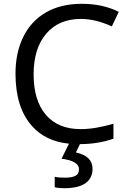

<svg xmlns="http://www.w3.org/2000/svg" viewBox="-20 -744 672 1004"><path d="M402.8 -645Q287.6 -645 221.7 -567.9Q155.8 -490.7 155.8 -354.7Q155.8 -218.8 219.7 -143.8Q283.7 -68.8 401.9 -68.8Q478 -68.8 573.2 -97.2V-19Q497.1 8.8 397.9 9.8L377 53.2Q463.9 71.8 463.9 139.2Q463.9 187.5 427 213.9Q390.1 240.2 315.9 240.2Q284.2 240.2 266.1 234.9V180.2Q283.7 185.1 319.6 185.1Q355.5 185.1 374.3 175.5Q393.1 166 393.1 141.1Q393.1 97.7 301.8 85.9L340.8 7.3Q217.8 -4.9 146.5 -85.9Q61.5 -181.6 61 -357.9Q61 -468.3 101.8 -551.3Q142.6 -634.3 220.5 -679.2Q298.3 -724.1 407.7 -724.1Q517.1 -724.1 601.1 -682.1L564.9 -606Q479.5 -645 402.8 -645Z"/></svg>

Font: NotoSans
Style: Regular
Weight: 400
Designer: Monotype Design team
Foundry: Monotype Imaging Inc.
Version: Version 1.04